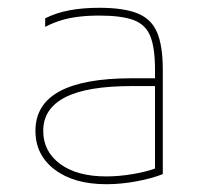

<svg xmlns="http://www.w3.org/2000/svg" viewBox="-20 -758 540 493"><path d="M253 -285Q170 -285 120.5 -322.5Q71 -360 71 -422Q71 -490 133 -523.5Q195 -557 318 -557H388V-537H318Q203 -537 147 -508Q91 -479 91 -422Q91 -369 134.5 -337Q178 -305 253 -305Q285 -305 321 -311Q357 -317 383 -327L378 -316V-579Q378 -635 366 -665Q354 -695 323 -706.5Q292 -718 235 -718Q206 -718 181.5 -715Q157 -712 136 -705.5Q115 -699 96 -689V-711Q124 -725 158 -731.5Q192 -738 235 -738Q298 -738 333.5 -723.5Q369 -709 383.5 -674.5Q398 -640 398 -579V-311Q371 -300 331 -292.5Q291 -285 253 -285Z"/></svg>

Font: M PLUS 1 Code Thin
Style: Regular
Weight: 250
Designer: Coji Morishita
Foundry: UNDERFOREST DESIGN
Version: Version 1.002